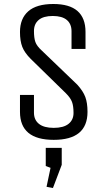

<svg xmlns="http://www.w3.org/2000/svg" viewBox="-20 -685 538 961"><path d="M418 -125Q418 15 249 15Q80 15 80 -125V-210H150V-121Q150 -85 175 -65Q200 -45 249 -45Q298 -45 323 -65Q348 -85 348 -119.5Q348 -154 340.5 -174.5Q333 -195 310 -218L134 -390Q103 -421 91.5 -450.5Q80 -480 80 -525Q80 -592 121.5 -628.5Q163 -665 247 -665Q408 -665 408 -525V-440H338V-529Q338 -565 314.5 -585Q291 -605 244 -605Q197 -605 173.5 -585Q150 -565 150 -530Q150 -495 157 -475Q164 -455 188 -433L367 -261Q396 -229 407 -199.5Q418 -170 418 -125ZM209 55H289V140L245 256L213 250L233 155L209 146Z"/></svg>

Font: Unica One
Style: Regular
Weight: 400
Designer: Eduardo Rodriguez Tunni
Foundry: Eduardo Rodriguez Tunni
Version: Version 1.001